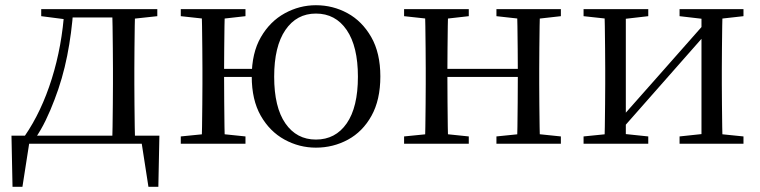

<svg xmlns="http://www.w3.org/2000/svg" viewBox="-20 -551 2915 736"><path d="M546 0H71L95 -21L66 165H28L24 -31H591L587 165H549L520 -22ZM410 0Q411 -24 411.5 -65Q412 -106 412.5 -150Q413 -194 413 -229V-288Q413 -322 412.5 -366Q412 -410 411.5 -451Q411 -492 410 -516H498Q497 -492 496.5 -451Q496 -410 495.5 -366Q495 -322 495 -288V-229Q495 -194 495.5 -150Q496 -106 496.5 -65Q497 -24 498 0ZM138 -489V-516H240V-477H231ZM455 -477V-516H583V-489L472 -477ZM75 -30Q139 -123 178.5 -249Q218 -375 227 -516H261Q255 -425 237.5 -337Q220 -249 189 -169Q174 -129 155.5 -90.5Q137 -52 114 -19V-7ZM240 -484V-516H457V-484Z M673 0V-28L783 -39H815L921 -28V0ZM673 -489V-516H921V-489L815 -477H783ZM753 0Q754 -24 754.5 -65Q755 -106 755.5 -150Q756 -194 756 -229V-288Q756 -322 755.5 -366Q755 -410 754.5 -451Q754 -492 753 -516H842Q841 -492 840.5 -451Q840 -410 839.5 -364Q839 -318 839 -282V-260Q839 -210 839.5 -159Q840 -108 840.5 -66Q841 -24 842 0ZM797 -256V-287H995V-256ZM1191 15Q1127 15 1070.5 -16Q1014 -47 979.5 -107.5Q945 -168 945 -258Q945 -348 980 -408.5Q1015 -469 1071.5 -500Q1128 -531 1191 -531Q1256 -531 1312 -500.5Q1368 -470 1403 -409Q1438 -348 1438 -258Q1438 -168 1404 -107Q1370 -46 1313.5 -15.5Q1257 15 1191 15ZM1191 -16Q1266 -16 1309 -78Q1352 -140 1352 -257Q1352 -373 1309 -436Q1266 -499 1191 -499Q1117 -499 1074 -436Q1031 -373 1031 -257Q1031 -140 1074 -78Q1117 -16 1191 -16Z M1609 0Q1610 -24 1610.5 -65Q1611 -106 1611.5 -150Q1612 -194 1612 -229V-288Q1612 -322 1611.5 -366Q1611 -410 1610.5 -451Q1610 -492 1609 -516H1698Q1697 -492 1696.5 -450.5Q1696 -409 1695.5 -363Q1695 -317 1695 -280V-260Q1695 -210 1695.5 -159Q1696 -108 1696.5 -66Q1697 -24 1698 0ZM1961 0Q1963 -24 1963.5 -66Q1964 -108 1964.5 -159Q1965 -210 1965 -260V-280Q1965 -317 1964.5 -363Q1964 -409 1963.5 -450.5Q1963 -492 1961 -516H2050Q2049 -492 2048.5 -451Q2048 -410 2047.5 -366Q2047 -322 2047 -288V-229Q2047 -194 2047.5 -150Q2048 -106 2048.5 -65Q2049 -24 2050 0ZM1529 0V-28L1639 -39H1671L1777 -28V0ZM1529 -489V-516H1777V-489L1671 -477H1639ZM1883 0V-28L1991 -39H2024L2130 -28V0ZM1883 -489V-516H2130V-489L2024 -477H1991ZM1653 -256V-287H2006V-256Z M2217 0V-28L2326 -39H2360L2465 -28V0ZM2585 0V-28L2688 -39H2722L2830 -28V0ZM2297 0Q2298 -24 2298.5 -65Q2299 -106 2299.5 -150Q2300 -194 2300 -229V-288Q2300 -322 2299.5 -366Q2299 -410 2298.5 -451Q2298 -492 2297 -516H2379V0ZM2356 -47 2321 -66H2332L2509 -266L2690 -471L2724 -451H2712L2534 -249ZM2669 0V-516H2750Q2749 -492 2748.5 -451Q2748 -410 2747.5 -366Q2747 -322 2747 -288V-229Q2747 -194 2747.5 -150Q2748 -106 2748.5 -65Q2749 -24 2750 0ZM2217 -489V-516H2465V-489L2361 -477H2327ZM2585 -489V-516H2830V-489L2723 -477H2688Z"/></svg>

Font: Noto Serif TC
Style: Regular
Weight: 400
Designer: Ryoko NISHIZUKA  (kana & ideographs); Frank Grießhammer (Latin, Greek & Cyrillic); Wenlong ZHANG  (bopomofo); Sandoll Co
Foundry: Adobe
Version: Version 2.003-H1;hotconv 1.1.1;makeotfexe 2.6.0